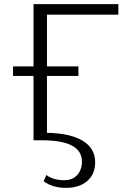

<svg xmlns="http://www.w3.org/2000/svg" viewBox="-20 -678 623 928"><path d="M207 -607V-357H359V-311H207V-36Q320 -34 380 2.5Q440 39 440 106Q440 164 401.5 197Q363 230 300 230Q233 230 191 198L204 168Q238 193 290 193Q331 193 353.5 167.5Q376 142 376 103Q376 0 183 0H142V-311H43V-357H142V-658H552V-607Z"/></svg>

Font: Ysabeau SC Semilight
Style: Regular
Weight: 300
Designer: Christian Thalmann (Catharsis Fonts)
Version: Version 0.003